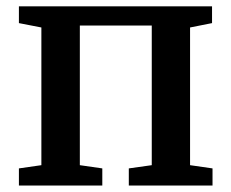

<svg xmlns="http://www.w3.org/2000/svg" viewBox="-20 -574 716 594"><path d="M38.5 0V-53L108 -63V-489L38.5 -502.5V-554.5H636V-502.5L568 -489V-63L637.5 -53V0H378.5V-53L449.5 -63V-495H227V-63L296.5 -53V0Z"/></svg>

Font: Merriweather 20pt SemiBold
Style: Regular
Weight: 600
Version: Version 2.100